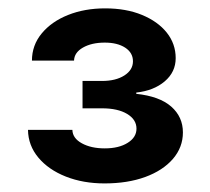

<svg xmlns="http://www.w3.org/2000/svg" viewBox="-20 -861 494 452"><path d="M226.1 -429.2Q175.8 -429.2 135 -445.3Q94.2 -461.4 70.3 -490Q46.4 -518.6 45.9 -555.2H150.4Q150.9 -535.6 172.6 -523.7Q194.3 -511.7 226.6 -511.7Q259.8 -511.7 280.5 -524.7Q301.3 -537.6 301.3 -558.1Q301.3 -579.6 279.3 -592.8Q257.3 -606 220.2 -606H174.3V-670.4H220.2Q252.4 -670.4 272.7 -683.3Q293 -696.3 293 -716.8Q293 -736.8 274.7 -748.8Q256.3 -760.7 226.6 -760.7Q195.8 -760.7 175.3 -749Q154.8 -737.3 154.3 -718.3H55.2Q55.2 -754.4 78.1 -782.2Q101.1 -810.1 140.1 -825.7Q179.2 -841.3 227.5 -841.3Q276.9 -841.3 314.2 -825.9Q351.6 -810.5 372.6 -784.2Q393.6 -757.8 393.6 -724.1Q393.6 -691.4 367.7 -669.4Q341.8 -647.5 300.8 -643.1V-640.1Q355.5 -634.3 383.1 -610.1Q410.6 -585.9 410.6 -549.3Q410.6 -514.2 387 -486.8Q363.3 -459.5 321.8 -444.3Q280.3 -429.2 226.1 -429.2Z"/></svg>

Font: Inter 17pt SemiBold
Style: Regular
Weight: 600
Version: Version 4.001;git-66647c0bb